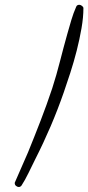

<svg xmlns="http://www.w3.org/2000/svg" viewBox="-20 -750 359 781"><path d="M319.3 -716.8Q319.3 -679.7 311.5 -634.8Q303.7 -589.8 292 -543.9Q280.3 -498 266.1 -454.1Q252 -410.2 239.3 -374Q214.8 -303.7 186 -236.3Q157.2 -168.9 123 -101.6Q110.4 -76.2 96.2 -46.9Q82 -17.6 67.4 4.9Q62.5 10.7 56.6 10.7Q50.8 10.7 45.4 6.3Q40 2 40 -4.9V-6.8Q53.7 -38.1 66.9 -68.4Q80.1 -98.6 93.8 -129.9Q120.1 -194.3 145 -258.8Q169.9 -323.2 192.4 -390.6Q210 -445.3 224.1 -501Q238.3 -556.6 253.9 -612.3Q261.7 -639.6 270 -668Q278.3 -696.3 290 -722.7Q293 -730.5 302.7 -730.5Q307.6 -730.5 313.5 -726.1Q319.3 -721.7 319.3 -716.8Z"/></svg>

Font: Calligraffitti
Style: Regular
Weight: 400
Designer: Dathan Boardman
Foundry: Open Window
Version: Version 1.001